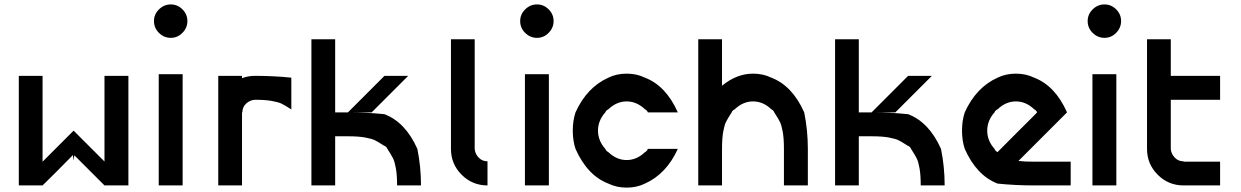

<svg xmlns="http://www.w3.org/2000/svg" viewBox="-20 -846 5664 876"><path d="M456.7 -109.2V-500H565.8V0H456.7L319.2 -137.5L315.8 -114.2L312.5 -138.3Q220.8 -45 174.2 0H65.8V-500H174.2V-108.3L315.8 -250Z M682.5 -750Q682.5 -780.8 705.4 -803.3Q728.3 -825.8 759.2 -825.8Q790 -825.8 812.5 -803.3Q835 -780.8 835 -750Q835 -719.2 812.5 -696.2Q790 -673.3 759.2 -673.3Q728.3 -673.3 705.4 -695.8Q682.5 -718.3 682.5 -750ZM813.3 -507.5V0H704.2V-507.5Z M1142.5 -500Q1227.5 -500 1309.2 -491.7V-346.7Q1278.3 -366.7 1264.2 -373.3Q1250 -380 1220.4 -385.4Q1190.8 -390.8 1142.5 -390.8Q1120 -389.2 1102.9 -373.3Q1085.8 -357.5 1085.8 -333.3H1084.2V0H975.8V-500H1084.2V-489.2Q1112.5 -500 1142.5 -500Z M1747.5 -166.7Q1744.2 -175.8 1734.2 -180.8V-180Q1703.3 -200 1689.2 -206.7Q1675 -213.3 1645.4 -218.8Q1615.8 -224.2 1567.5 -224.2H1509.2V0H1400.8V-666.7H1509.2V-333.3H1567.5L1734.2 -500H1842.5Q1710 -366.7 1675.8 -333.3H1567.5Q1652.5 -333.3 1734.2 -325Q1830 -288.3 1884.2 -166.7Q1900.8 -85 1900.8 0H1791.7Q1791.7 -48.3 1786.2 -77.9Q1780.8 -107.5 1774.2 -121.7Q1767.5 -135.8 1747.5 -166.7Z M2145.8 -166.7Q2147.5 -144.2 2163.8 -127.1Q2180 -110 2204.2 -110V0Q2135 0 2086.2 -48.8Q2037.5 -97.5 2037.5 -166.7V-666.7H2145.8Z M2353.3 -750Q2353.3 -780.8 2376.2 -803.3Q2399.2 -825.8 2430 -825.8Q2460.8 -825.8 2483.3 -803.3Q2505.8 -780.8 2505.8 -750Q2505.8 -719.2 2483.3 -696.2Q2460.8 -673.3 2430 -673.3Q2399.2 -673.3 2376.2 -695.8Q2353.3 -718.3 2353.3 -750ZM2484.2 -507.5V0H2375V-507.5Z M2922.5 -8.3Q2885 10 2839.2 10Q2793.3 10 2755.8 -8.3Q2660 -45 2605.8 -166.7Q2593.3 -204.2 2593.3 -250Q2593.3 -295.8 2605.8 -333.3Q2657.5 -447.5 2755.8 -491.7Q2793.3 -510 2839.2 -510Q2885 -510 2922.5 -491.7Q3018.3 -455 3072.5 -333.3H2935.8Q2932.5 -342.5 2922.5 -347.5Q2885 -383.3 2839.2 -383.3Q2793.3 -383.3 2755.8 -347.5Q2744.2 -341.7 2741.7 -333.3Q2708.3 -295.8 2708.3 -250Q2708.3 -204.2 2741.7 -166.7Q2745 -157.5 2755.8 -151.7Q2793.3 -115.8 2839.2 -115.8Q2885 -115.8 2922.5 -151.7Q2932.5 -156.7 2935.8 -166.7H3072.5Q3020.8 -52.5 2922.5 -8.3Z M3274.2 -455Q3341.7 -510 3415.8 -510Q3461.7 -510 3499.2 -491.7Q3595 -455 3649.2 -333.3Q3665.8 -251.7 3665.8 -166.7V0H3556.7V-166.7Q3556.7 -215 3551.2 -244.6Q3545.8 -274.2 3539.2 -288.3Q3532.5 -302.5 3512.5 -333.3Q3509.2 -342.5 3499.2 -347.5Q3461.7 -383.3 3415.8 -383.3Q3370 -383.3 3332.5 -347.5Q3320.8 -341.7 3318.3 -333.3Q3298.3 -302.5 3291.7 -288.3Q3285 -274.2 3279.6 -244.6Q3274.2 -215 3274.2 -166.7V0H3165.8V-666.7H3274.2Z M4136.7 -166.7Q4133.3 -175.8 4123.3 -180.8V-180Q4092.5 -200 4078.3 -206.7Q4064.2 -213.3 4034.6 -218.8Q4005 -224.2 3956.7 -224.2H3898.3V0H3790V-666.7H3898.3V-333.3H3956.7L4123.3 -500H4231.7Q4099.2 -366.7 4065 -333.3H3956.7Q4041.7 -333.3 4123.3 -325Q4219.2 -288.3 4273.3 -166.7Q4290 -85 4290 0H4180.8Q4180.8 -48.3 4175.4 -77.9Q4170 -107.5 4163.3 -121.7Q4156.7 -135.8 4136.7 -166.7Z M4698.3 0Q4613.3 0 4531.7 -8.3Q4435.8 -45 4381.7 -166.7Q4369.2 -204.2 4369.2 -250Q4369.2 -295.8 4381.7 -333.3Q4433.3 -447.5 4531.7 -491.7Q4569.2 -510 4615 -510Q4660.8 -510 4698.3 -491.7Q4794.2 -455 4848.3 -333.3L4626.7 -111.7Q4653.3 -108.3 4698.3 -108.3H4865V0ZM4531.7 -152.5Q4563.3 -185 4623.3 -244.6Q4683.3 -304.2 4698.3 -319.2L4711.7 -333.3Q4708.3 -342.5 4698.3 -347.5Q4660.8 -383.3 4615 -383.3Q4569.2 -383.3 4531.7 -347.5Q4520 -341.7 4517.5 -333.3Q4484.2 -295.8 4484.2 -250Q4484.2 -204.2 4517.5 -166.7Q4520.8 -157.5 4531.7 -151.7Z M4942.5 -750Q4942.5 -780.8 4965.4 -803.3Q4988.3 -825.8 5019.2 -825.8Q5050 -825.8 5072.5 -803.3Q5095 -780.8 5095 -750Q5095 -719.2 5072.5 -696.2Q5050 -673.3 5019.2 -673.3Q4988.3 -673.3 4965.4 -695.8Q4942.5 -718.3 4942.5 -750ZM5073.3 -507.5V0H4964.2V-507.5Z M5380 0Q5310.8 0 5262.1 -48.8Q5213.3 -97.5 5213.3 -166.7V-666.7H5321.7V-500H5546.7V-390.8H5321.7V-166.7Q5323.3 -144.2 5339.6 -127.1Q5355.8 -110 5380 -110V-108.3H5546.7V0Z"/></svg>

Font: 0xA000
Style: Bold
Weight: 700
Version: Version 0.1